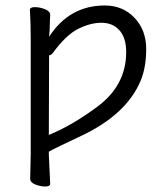

<svg xmlns="http://www.w3.org/2000/svg" viewBox="-20 -508 612 700"><path d="M159 -306 158 -16Q241 -50 328 -114Q440 -193 440 -318Q440 -370 415.5 -397.5Q391 -425 350 -425Q309 -425 264.5 -402.5Q220 -380 172 -314Q166 -307 159 -306ZM159 -374Q233 -488 362 -488Q428 -488 470.5 -443Q513 -398 513 -329.5Q513 -261 492 -212Q441 -92 281 -15Q238 6 201 23Q172 37 158 45V56L163 162Q163 172 145 172Q127 172 108.5 164.5Q90 157 90 144L92 55V-368Q92 -421 89 -472Q89 -482 107 -482Q125 -482 144 -474.5Q163 -467 163 -454Q163 -448 162 -432Q161 -416 161 -399Q160 -384 159 -374Z"/></svg>

Font: QiushuiShotai
Style: Regular
Weight: 600
Designer: Fontworks Inc.
Foundry: Fontworks Inc.
Version: Version 1.250